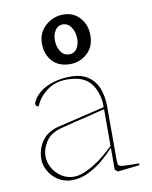

<svg xmlns="http://www.w3.org/2000/svg" viewBox="-88 -845 729 921"><g transform="rotate(-10 277.0 -385.0)"><path d="M60 -114Q60 -164 87.5 -203Q115 -242 172 -255L398 -309Q399 -375 365 -422.5Q331 -470 246 -470Q188 -470 147.5 -438.5Q107 -407 92 -367L82 -369L76 -381Q87 -412 114.5 -434.5Q142 -457 181.5 -469Q221 -481 266 -481Q320 -481 353 -457.5Q386 -434 400.5 -395.5Q415 -357 415 -308V-46Q415 -28 419.5 -22.5Q424 -17 442.5 -15.5Q461 -14 519 -14L518 -5L412 7L398 -4Q398 -6 398 -6.5Q398 -7 398 -9Q398 -44 398 -60.5Q398 -77 398 -111Q375 -85 343.5 -58Q312 -31 271.5 -10.5Q231 10 190 10Q151 10 121.5 -9Q92 -28 76 -57Q60 -86 60 -114ZM398 -120V-299Q371 -292 357.5 -289Q344 -286 318 -279Q231 -259 180 -245Q127 -231 104.5 -195.5Q82 -160 82 -126Q82 -96 97.5 -68Q113 -40 140.5 -22.5Q168 -5 202 -5Q230 -5 267.5 -23.5Q305 -42 339.5 -69Q374 -96 398 -120ZM159 -660Q159 -713 196.5 -746.5Q234 -780 284 -780Q333 -780 364 -745.5Q395 -711 395 -660Q395 -604 359.5 -572Q324 -540 276 -540Q221 -540 190 -574Q159 -608 159 -660ZM330 -655Q330 -686 314.5 -710Q299 -734 272 -734Q250 -734 236.5 -714Q223 -694 223 -666Q223 -634 238 -610.5Q253 -587 281 -587Q304 -587 317 -606.5Q330 -626 330 -655Z"/></g></svg>

Font: TMT Limkin
Style: Regular
Weight: 400
Designer: Gabriel Drozdov
Version: Version 1.000;Glyphs 3.1.2 (3151)